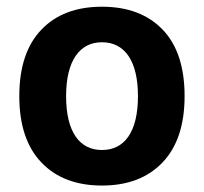

<svg xmlns="http://www.w3.org/2000/svg" viewBox="-20 -558 618 583"><path d="M289.6 -537.6C210.9 -537.6 149.9 -514.2 105.5 -467.8C61 -421.4 38.6 -354 38.6 -266.1C38.6 -178.7 61 -111.3 105.5 -64.9C149.9 -18.1 211.4 5.4 289.6 5.4C367.7 5.4 429.2 -18.1 473.6 -64.9C518.1 -111.3 540.5 -178.7 540.5 -266.1C540.5 -354 518.6 -421.4 474.1 -467.8C429.7 -514.2 368.2 -537.6 289.6 -537.6ZM289.6 -429.7C357.4 -429.7 398.9 -375 398.9 -266.1C398.9 -157.2 357.9 -102.5 289.6 -102.5C221.7 -102.5 180.7 -157.2 180.7 -266.1C180.7 -375 222.7 -429.7 289.6 -429.7Z"/></svg>

Font: Estedad Bold
Style: Regular
Weight: 700
Designer: Amin Abedi
Version: Version 7.3